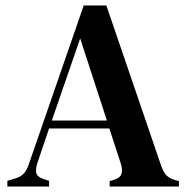

<svg xmlns="http://www.w3.org/2000/svg" viewBox="-20 -684 689 704"><path d="M7 0V-21L34 -29Q55 -35 66.5 -47Q78 -59 85 -80L287 -664H370L571 -76Q579 -54 589 -42.5Q599 -31 621 -24L636 -20V0H382V-20L399 -25Q421 -32 425.5 -47Q430 -62 423 -84L381 -213H160L117 -86Q110 -64 113 -50Q116 -36 138 -28L160 -21V0ZM170 -242H372L274 -543Z"/></svg>

Font: DeepMind Serif Text
Style: Regular
Weight: 400
Designer: Frank Grießhammer / Modifications: Colophon Foundry
Foundry: Colophon Foundry
Version: Version 5.003; ttfautohint (v1.8.2)